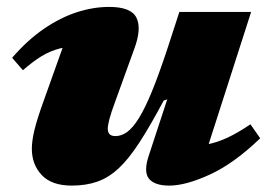

<svg xmlns="http://www.w3.org/2000/svg" viewBox="-20 -536 792 570"><path d="M422 -75 476.5 -241 466 -237.5Q426 -162.5 394.2 -113.5Q362.5 -64.5 332.5 -36.5Q302.5 -8.5 269 3.2Q235.5 15 193 15Q133.5 15 104 -16.2Q74.5 -47.5 74.5 -94.5Q74.5 -117.5 82.2 -149.8Q90 -182 108 -232L188.5 -457.5L229.5 -400.5Q188 -400 158 -392.2Q128 -384.5 102.2 -368.5Q76.5 -352.5 48 -327.5L16 -364.5Q62 -417.5 110.8 -450.8Q159.5 -484 208.5 -499.8Q257.5 -515.5 304 -515.5Q369.5 -515.5 385.2 -483.2Q401 -451 378.5 -390.5L324 -240Q309.5 -201 304.8 -182.5Q300 -164 300 -154Q300 -143 305.5 -137.5Q311 -132 323 -132Q340.5 -132 357.5 -144.2Q374.5 -156.5 392.5 -185.5Q410.5 -214.5 431 -264.5Q451.5 -314.5 476.5 -390L512.5 -500.5H725.5L575.5 -33.5L525 -102.5Q563 -101.5 594 -107.2Q625 -113 655.8 -127.5Q686.5 -142 723.5 -167L752.5 -125.5Q674.5 -50.5 603 -17.8Q531.5 15 482.5 15Q439 15 422.2 -5.5Q405.5 -26 422 -75Z"/></svg>

Font: Newsreader 9pt ExtraBold
Style: Italic
Weight: 800
Italic angle: -17°
Designer: Hugues Gentile
Foundry: Production Type
Version: Version 1.003